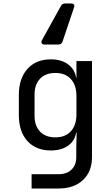

<svg xmlns="http://www.w3.org/2000/svg" viewBox="-20 -900 640 1100"><path d="M161 180V98H316Q363 98 390 71.5Q417 45 417 0V-50L419 -140H401L418 -165Q418 -105 378 -71.5Q338 -38 271 -38Q186 -38 137 -92Q88 -146 88 -240V-356Q88 -450 137 -505Q186 -560 271 -560Q338 -560 378 -525Q418 -490 418 -430L401 -455H418V-550H507V0Q507 83 455.5 131.5Q404 180 315 180ZM298 -113Q354 -113 386 -148Q418 -183 418 -245V-350Q418 -412 386 -447Q354 -482 298 -482Q241 -482 209.5 -449Q178 -416 178 -360V-235Q178 -179 209.5 -146Q241 -113 298 -113ZM388 -880Q399 -880 403.5 -874Q408 -868 404 -857L338 -661Q332 -645 315 -645H234Q223 -645 219 -652Q215 -659 220 -669L329 -866Q336 -880 353 -880Z"/></svg>

Font: Pitagon Sans Mono
Style: Regular
Weight: 400
Monospace: yes
Designer: Travis Tran
Foundry: Pitagon
Version: Version 1.001;gftools[0.9.26]